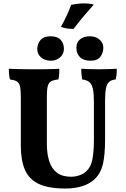

<svg xmlns="http://www.w3.org/2000/svg" viewBox="-20 -1074 726 1103"><path d="M583.6 -273.2Q583.6 -187.2 571.8 -134Q560 -80.9 525 -45.9Q495.4 -17.9 452.6 -4.5Q409.8 9 355.2 9Q258.5 9 202.7 -17.5Q146.8 -43.9 123.3 -98.4Q99.7 -153 99.7 -235.2V-516.1Q99.7 -557.8 94.7 -578.2Q89.7 -598.6 76.4 -606.4Q63.1 -614.2 37.1 -617.7Q33.6 -631.3 32 -647Q30.5 -662.7 30.5 -679Q50.5 -678 85.9 -677Q121.3 -676 157 -676Q174.6 -676 197.9 -676Q221.2 -676 245.1 -676.5Q268.9 -677 289.2 -677.5Q309.5 -678 321 -679Q321 -661.7 320 -646.8Q319 -631.9 315.5 -617.7Q287.5 -614.7 273.3 -606.6Q259.1 -598.5 254.1 -578.2Q249.1 -557.8 249.1 -516.1V-250.7Q249.1 -191.6 262.8 -148.2Q276.5 -104.8 307.2 -81.7Q337.9 -58.6 388.8 -58.6Q412.8 -58.6 439.4 -67.9Q466 -77.2 484.4 -99.2Q496.7 -113.7 504.1 -134.4Q511.6 -155.1 515.5 -188.9Q519.5 -222.6 519.5 -274.6V-487.1Q519.5 -536.1 513.7 -563.1Q508 -590.2 493.7 -602.2Q479.5 -614.2 452.1 -617.7Q449.1 -635.3 447.8 -650.1Q446.6 -664.8 446.6 -679Q459.6 -678 478 -677.5Q496.3 -677 515.9 -676.5Q535.5 -676 550 -676Q576.1 -676 604.2 -677Q632.2 -678 651.2 -679Q651.2 -664.2 650 -649.4Q648.7 -634.7 644.7 -617.7Q620.1 -615.2 606.8 -603.4Q593.6 -591.7 588.6 -565.4Q583.6 -539.2 583.6 -491.8ZM499.7 -725.2Q459.8 -725.2 439.3 -745.9Q418.8 -766.6 418.8 -799.4Q418.8 -830.8 440 -848.2Q461.3 -865.6 495.7 -865.6Q529.6 -865.6 551.6 -846.9Q573.6 -828.2 573.6 -799.4Q573.6 -771.1 556.9 -748.2Q540.2 -725.2 499.7 -725.2ZM271.9 -725.2Q237.5 -725.2 215.7 -744.4Q194 -763.6 194 -791.4Q194 -820.1 211.9 -842.9Q229.9 -865.6 269.4 -865.6Q310.3 -865.6 328.8 -844.9Q347.2 -824.2 347.2 -793.4Q347.2 -764.6 325.8 -744.9Q304.3 -725.2 271.9 -725.2ZM402.5 -907.9Q380.1 -907.9 363.3 -910.8Q346.4 -913.6 330.1 -919.7Q347.1 -950 362.9 -984Q378.7 -1018 388.7 -1045.9Q406.5 -1049.9 424.8 -1052.2Q443 -1054.5 460.8 -1054.5Q494.1 -1054.5 518.7 -1047.5Q487.6 -1012.9 459.2 -979.1Q430.9 -945.3 402.5 -907.9Z"/></svg>

Font: Vollkorn
Style: Regular
Weight: 400
Designer: Friedrich Althausen
Foundry: Friedrich Althausen
Version: Version 5.001